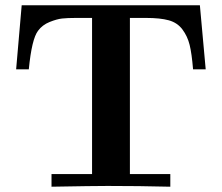

<svg xmlns="http://www.w3.org/2000/svg" viewBox="-20 -706 840 726"><path d="M41 -443.8 62 -686H735.8L757.8 -443.8H710Q705.1 -503.9 697 -536.4Q689 -568.8 669.9 -594.5Q650.9 -620.1 618.4 -629.2Q585.9 -638.2 532.2 -638.2H471.2V-47.9H624V0Q505.9 -2.9 387.2 -2.9Q334 -2.9 174.8 0V-47.9H328.1V-638.2H267.1Q234.9 -638.2 214.8 -636Q194.8 -633.8 167.5 -622.8Q140.1 -611.8 124 -589.8Q100.1 -559.1 88.9 -443.8Z"/></svg>

Font: CMU Serif
Style: Bold
Weight: 700
Version: Version 0.7.0